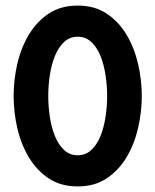

<svg xmlns="http://www.w3.org/2000/svg" viewBox="-20 -659 561 693"><path d="M260.4 13.9Q200 13.9 156.6 -14.6Q113.2 -43.1 84.7 -90.3Q56.2 -137.5 42.7 -195.5Q29.2 -253.5 29.2 -312.5Q29.2 -371.5 42.7 -429.5Q56.2 -487.5 84.7 -534.7Q113.2 -581.9 156.6 -610.4Q200 -638.9 260.4 -638.9Q320.8 -638.9 364.2 -610.4Q407.6 -581.9 436.1 -534.7Q464.6 -487.5 478.1 -429.5Q491.7 -371.5 491.7 -312.5Q491.7 -253.5 478.1 -195.5Q464.6 -137.5 436.1 -90.3Q407.6 -43.1 364.2 -14.6Q320.8 13.9 260.4 13.9ZM260.4 -98.6Q289.6 -98.6 310.1 -118.1Q330.6 -137.5 343.1 -169.1Q355.6 -200.7 361.1 -238.5Q366.7 -276.4 366.7 -312.5Q366.7 -349.3 361.1 -386.8Q355.6 -424.3 343.1 -455.9Q330.6 -487.5 310.1 -506.9Q289.6 -526.4 260.4 -526.4Q231.2 -526.4 210.8 -506.9Q190.3 -487.5 177.8 -455.9Q165.3 -424.3 159.7 -386.8Q154.2 -349.3 154.2 -312.5Q154.2 -276.4 159.7 -238.5Q165.3 -200.7 177.8 -169.1Q190.3 -137.5 210.8 -118.1Q231.2 -98.6 260.4 -98.6Z"/></svg>

Font: co2trust
Style: Bold
Weight: 700
Designer: Kristian Moeller
Foundry: Dicotype
Version: Version 1.000